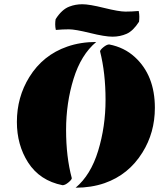

<svg xmlns="http://www.w3.org/2000/svg" viewBox="-20 -875 790 905"><path d="M336.4 9.8Q407.7 -49.8 442.6 -164.1Q477.5 -278.3 477.5 -404.5Q477.5 -530.8 451.7 -632.8Q451.7 -639.6 467.5 -652.6Q483.4 -665.5 494.6 -665.5Q565.4 -651.9 615.2 -606.4Q710 -520 710 -366.7Q710 -250 651.4 -156.2Q586.4 -51.3 472.7 -11.7Q410.2 9.8 336.4 9.8ZM433.6 -677.2Q361.8 -617.2 326.7 -503.4Q291.5 -389.6 291.5 -262.7Q291.5 -135.7 318.4 -35.2Q318.4 -28.3 302.5 -15.1Q286.6 -2 274.9 -2Q167.5 -23.4 112.3 -109.4Q59.6 -191.9 59.6 -300.3Q59.6 -417 118.2 -511.7Q182.6 -615.7 296.9 -655.3Q359.4 -677.2 433.6 -677.2ZM243.2 -733.9Q240.2 -747.1 240.2 -760.3Q240.2 -773.4 242.2 -784.7Q271.5 -830.6 306.6 -843.8Q335.4 -855 368.2 -855Q400.9 -855 470.9 -837.6Q541 -820.3 571 -820.3Q601.1 -820.3 633.8 -823.2Q636.7 -808.6 636.7 -796.4Q636.7 -784.2 635.3 -772.5Q607.4 -729 576.7 -715.6Q545.9 -702.1 510.3 -702.1Q474.6 -702.1 404.3 -719.5Q334 -736.8 304.9 -736.8Q275.9 -736.8 243.2 -733.9Z"/></svg>

Font: Emblema One
Style: Regular
Weight: 400
Designer: Riccardo De Franceschi
Foundry: Riccardo De Franceschi
Version: Version 1.003